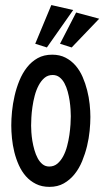

<svg xmlns="http://www.w3.org/2000/svg" viewBox="-20 -726 411 756"><path d="M335.9 -265.6Q335.9 -241.2 333 -211.4Q330.1 -181.6 322.8 -151.1Q315.4 -120.6 303.5 -91.6Q291.5 -62.5 273.4 -40Q255.4 -17.6 231.2 -3.9Q207 9.8 174.8 9.8Q144.5 9.8 121.6 -1.7Q98.6 -13.2 82 -32Q65.4 -50.8 54.2 -75.7Q43 -100.6 36.4 -127.4Q29.8 -154.3 27.1 -181.6Q24.4 -209 24.4 -232.4Q24.4 -256.8 27.3 -287.1Q30.3 -317.4 37.4 -348.4Q44.4 -379.4 56.4 -408.7Q68.4 -438 86.2 -460.7Q104 -483.4 128.4 -497.1Q152.8 -510.7 185.5 -510.7Q215.3 -510.7 238 -499Q260.7 -487.3 277.6 -467.8Q294.4 -448.2 305.4 -422.9Q316.4 -397.5 323.2 -370.4Q330.1 -343.3 333 -315.9Q335.9 -288.6 335.9 -265.6ZM258.8 -268.6Q258.8 -278.8 257.8 -294.9Q256.8 -311 254.2 -329.1Q251.5 -347.2 246.6 -365.2Q241.7 -383.3 233.9 -397.9Q226.1 -412.6 214.6 -421.6Q203.1 -430.7 187.5 -430.7Q168.5 -430.7 155 -419.2Q141.6 -407.7 132.1 -389.6Q122.6 -371.6 116.7 -349.4Q110.8 -327.1 107.7 -304.9Q104.5 -282.7 103.5 -263.2Q102.5 -243.7 102.5 -231.4Q102.5 -221.2 103.5 -205.3Q104.5 -189.5 107.4 -171.4Q110.4 -153.3 115.5 -135.5Q120.6 -117.7 128.4 -103Q136.2 -88.4 147.5 -79.3Q158.7 -70.3 173.8 -70.3Q192.4 -70.3 205.8 -81.5Q219.2 -92.8 228.8 -110.6Q238.3 -128.4 244.1 -150.4Q250 -172.4 253.2 -194.6Q256.3 -216.8 257.6 -236.3Q258.8 -255.9 258.8 -268.6ZM268.1 -686.5 164.6 -539.1 118.7 -553.7 182.1 -706.1ZM370.6 -652.3 262.2 -539.1 216.3 -553.7 279.8 -676.8Z"/></svg>

Font: Maiden Orange
Style: Regular
Weight: 400
Designer: Astigmatic (AOETI)
Foundry: Astigmatic (AOETI)
Version: Version 1.001